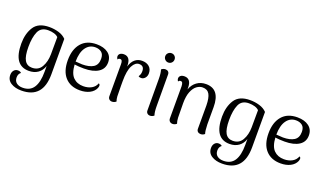

<svg xmlns="http://www.w3.org/2000/svg" viewBox="-85 -1282 3541 2088"><g transform="rotate(20 1685.5 -237.5)"><path d="M48 113Q48 80 65.5 59.5Q83 39 110 39Q138 39 150 54Q122 75 122 115Q122 156 149 177.5Q176 199 221 199Q306 199 346.5 137.5Q387 76 387 -45V-113Q369 -57 326 -26.5Q283 4 221 4Q44 4 44 -248Q44 -363 94.5 -442Q145 -521 272 -521Q328 -521 380.5 -505.5Q433 -490 466 -455V-45Q466 233 218 233Q145 233 96.5 202.5Q48 172 48 113ZM387 -248 388 -447Q371 -465 340 -474.5Q309 -484 271 -484Q188 -484 158.5 -417Q129 -350 129 -240Q129 -134 156.5 -87Q184 -40 242 -40Q316 -40 351 -101Q386 -162 387 -248Z M999 -106Q999 -96 993 -79Q974 -35 926.5 -11Q879 13 815 13Q705 13 643 -55.5Q581 -124 581 -251Q581 -377 642.5 -449Q704 -521 819 -521Q902 -521 952 -483.5Q1002 -446 1002 -377Q1002 -303 942 -264Q882 -225 775 -225Q716 -225 667 -232Q673 -131 717.5 -86.5Q762 -42 834 -42Q889 -42 929 -64.5Q969 -87 984 -129Q999 -124 999 -106ZM666 -266Q714 -262 744 -261Q824 -261 870.5 -289.5Q917 -318 917 -387Q917 -440 888 -462.5Q859 -485 816 -485Q748 -485 707.5 -428.5Q667 -372 666 -266Z M1459 -417Q1459 -384 1440 -362.5Q1421 -341 1395 -341Q1373 -341 1365 -351Q1376 -368 1380 -382.5Q1384 -397 1384 -415Q1384 -477 1326 -477Q1281 -477 1250.5 -419.5Q1220 -362 1220 -241V-187Q1220 -97 1222 -65Q1224 -33 1233 -9Q1212 9 1186 9Q1166 9 1153 -3.5Q1140 -16 1140 -38V-406Q1140 -434 1133.5 -446Q1127 -458 1112 -458Q1093 -458 1086 -442Q1074 -459 1074 -474Q1074 -495 1090 -507.5Q1106 -520 1134 -520Q1173 -520 1192.5 -492.5Q1212 -465 1211 -411V-406Q1228 -463 1262 -492Q1296 -521 1344 -521Q1396 -521 1427.5 -493.5Q1459 -466 1459 -417Z M1562 -654Q1562 -677 1578 -692.5Q1594 -708 1616 -708Q1639 -708 1654.5 -692.5Q1670 -677 1670 -654Q1670 -632 1654.5 -616Q1639 -600 1616 -600Q1594 -600 1578 -616Q1562 -632 1562 -654ZM1673 -7Q1652 11 1627 11Q1607 11 1594.5 -1Q1582 -13 1582 -33L1581 -396Q1581 -465 1568 -503Q1589 -521 1614 -521Q1634 -521 1646.5 -509.5Q1659 -498 1659 -477L1660 -114Q1660 -41 1673 -7Z M2259 -7Q2239 11 2213 11Q2192 11 2179 -1Q2166 -13 2166 -33V-303Q2165 -390 2141.5 -432Q2118 -474 2062 -474Q2027 -474 1994.5 -450Q1962 -426 1941 -374Q1920 -322 1920 -241Q1920 -112 1922 -73Q1924 -34 1934 -7Q1913 11 1888 11Q1867 11 1854 -2Q1841 -15 1841 -37V-406Q1840 -434 1833.5 -446Q1827 -458 1813 -458Q1794 -458 1787 -442Q1775 -459 1775 -474Q1775 -495 1791 -507.5Q1807 -520 1835 -520Q1873 -520 1893 -494Q1913 -468 1913 -417V-397Q1934 -456 1979 -488.5Q2024 -521 2085 -521Q2246 -521 2246 -313V-114Q2248 -38 2259 -7Z M2371 113Q2371 80 2388.5 59.5Q2406 39 2433 39Q2461 39 2473 54Q2445 75 2445 115Q2445 156 2472 177.5Q2499 199 2544 199Q2629 199 2669.5 137.5Q2710 76 2710 -45V-113Q2692 -57 2649 -26.5Q2606 4 2544 4Q2367 4 2367 -248Q2367 -363 2417.5 -442Q2468 -521 2595 -521Q2651 -521 2703.5 -505.5Q2756 -490 2789 -455V-45Q2789 233 2541 233Q2468 233 2419.5 202.5Q2371 172 2371 113ZM2710 -248 2711 -447Q2694 -465 2663 -474.5Q2632 -484 2594 -484Q2511 -484 2481.5 -417Q2452 -350 2452 -240Q2452 -134 2479.5 -87Q2507 -40 2565 -40Q2639 -40 2674 -101Q2709 -162 2710 -248Z M3322 -106Q3322 -96 3316 -79Q3297 -35 3249.5 -11Q3202 13 3138 13Q3028 13 2966 -55.5Q2904 -124 2904 -251Q2904 -377 2965.5 -449Q3027 -521 3142 -521Q3225 -521 3275 -483.5Q3325 -446 3325 -377Q3325 -303 3265 -264Q3205 -225 3098 -225Q3039 -225 2990 -232Q2996 -131 3040.5 -86.5Q3085 -42 3157 -42Q3212 -42 3252 -64.5Q3292 -87 3307 -129Q3322 -124 3322 -106ZM2989 -266Q3037 -262 3067 -261Q3147 -261 3193.5 -289.5Q3240 -318 3240 -387Q3240 -440 3211 -462.5Q3182 -485 3139 -485Q3071 -485 3030.5 -428.5Q2990 -372 2989 -266Z"/></g></svg>

Font: Arima Madurai
Style: Regular
Weight: 400
Designer: Joana Correia and Natanael Gama
Foundry: NDISCOVER
Version: Version 1.020